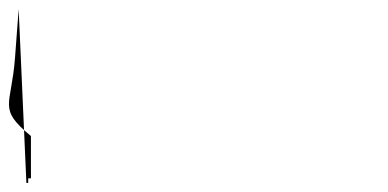

<svg xmlns="http://www.w3.org/2000/svg" viewBox="-58 -402 852 422"><path d="M0 0H4V-10H10V-103C-64 -164 -33 -168 -25 -275L-17 -382Z"/></svg>

Font: Passageway
Style: BdSuIt
Weight: 700
Foundry: Ascender Corporation
Version: Version 1.11